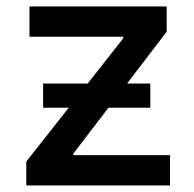

<svg xmlns="http://www.w3.org/2000/svg" viewBox="-20 -565 591 585"><path d="M60.1 0V-72.8L189.5 -236.8H111.3V-310.5H247.1L355.5 -448.2V-453.1H69.8V-545.4H487.8V-468.3L367.2 -310.5H438V-236.8H310.5L203.6 -97.2V-92.3H498V0Z"/></svg>

Font: Interop Med
Style: Regular
Weight: 500
Designer: Rasmus Andersson, Google, Jang Haemin
Foundry: jhaemin
Version: Version 1.007